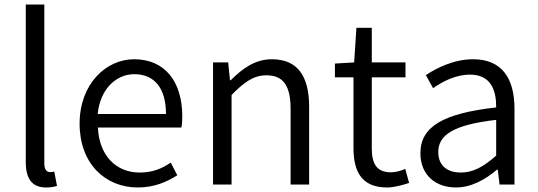

<svg xmlns="http://www.w3.org/2000/svg" viewBox="-20 -816 2377 849"><path d="M183 13C206 13 219 10 232 6L220 -57C209 -55 205 -55 201 -55C187 -55 176 -66 176 -93V-796H94V-99C94 -27 121 13 183 13Z M589 13C663 13 718 -12 764 -41L735 -97C694 -69 652 -53 598 -53C490 -53 418 -132 413 -252H782C785 -266 786 -283 786 -301C786 -457 708 -554 573 -554C449 -554 332 -445 332 -269C332 -92 446 13 589 13ZM412 -312C423 -423 494 -488 574 -488C662 -488 714 -427 714 -312Z M922 0H1004V-396C1060 -453 1101 -483 1158 -483C1233 -483 1265 -437 1265 -333V0H1347V-343C1347 -481 1295 -554 1182 -554C1108 -554 1052 -513 1000 -461H997L989 -540H922Z M1692 13C1722 13 1758 3 1789 -7L1772 -69C1754 -61 1729 -54 1709 -54C1644 -54 1624 -94 1624 -160V-474H1773V-540H1624V-693H1556L1546 -540L1461 -535V-474H1543V-163C1543 -57 1579 13 1692 13Z M1996 13C2064 13 2126 -22 2178 -66H2181L2189 0H2255V-335C2255 -465 2203 -554 2072 -554C1985 -554 1909 -514 1863 -484L1895 -426C1936 -455 1994 -486 2059 -486C2152 -486 2175 -414 2174 -341C1942 -315 1839 -257 1839 -139C1839 -41 1907 13 1996 13ZM2018 -53C1963 -53 1918 -79 1918 -144C1918 -218 1983 -264 2174 -286V-128C2119 -79 2072 -53 2018 -53Z"/></svg>

Font: ChiuKong Gothic CL Normal
Style: Regular
Weight: 350
Designer: Ryoko NISHIZUKA 西塚涼子 (kana, bopomofo & ideographs); Paul D. Hunt (Latin, Greek & Cyrillic); Sandoll Communications 산돌커뮤니
Foundry: Adobe
Version: Version 1.300